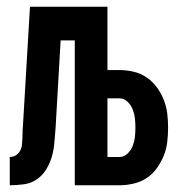

<svg xmlns="http://www.w3.org/2000/svg" viewBox="-20 -550 540 570"><path d="M9 0Q30 0 51.5 -3Q73 -6 90 -18Q107 -30 118 -48.5Q129 -67 134.5 -87Q140 -107 141.5 -128Q143 -149 145 -170L160 -430H202V0H335Q356 0 377 -5Q398 -10 415.5 -21.5Q433 -33 445.5 -50.5Q458 -68 466 -87.5Q474 -107 476.5 -128.5Q479 -150 479 -171Q479 -192 476.5 -213Q474 -234 466 -254Q458 -274 445.5 -291Q433 -308 415.5 -320Q398 -332 377 -337Q356 -342 335 -342H299V-530H69L48 -175Q47 -166 47 -156.5Q47 -147 46.5 -138Q46 -129 45 -119.5Q44 -110 39.5 -102Q35 -94 27 -89Q19 -84 9 -84ZM335 -84H299V-258H335Q348 -258 358.5 -248Q369 -238 374 -225Q379 -212 380.5 -198.5Q382 -185 382 -171Q382 -157 380.5 -143.5Q379 -130 374 -117Q369 -104 358.5 -94Q348 -84 335 -84Z"/></svg>

Font: Iosevka SS09
Style: Bold
Weight: 700
Monospace: yes
Designer: Belleve Invis
Foundry: Belleve Invis
Version: Version 5.2.1; ttfautohint (v1.8.3)